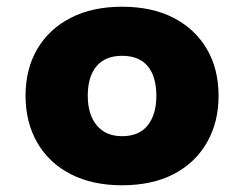

<svg xmlns="http://www.w3.org/2000/svg" viewBox="-20 -540 725 571"><path d="M343 11Q255 11 190.5 -22Q126 -55 91 -115.5Q56 -176 56 -255Q56 -335 91 -394.5Q126 -454 190.5 -487Q255 -520 343 -520Q432 -520 496 -487Q560 -454 595 -394.5Q630 -335 630 -255Q630 -176 595 -115.5Q560 -55 496 -22Q432 11 343 11ZM343 -135Q394 -135 419.5 -167.5Q445 -200 445 -255Q445 -312 419.5 -343Q394 -374 343 -374Q293 -374 267 -343Q241 -312 241 -255Q241 -200 267.5 -167.5Q294 -135 343 -135Z"/></svg>

Font: Nunito Sans 6pt Black
Style: Regular
Weight: 900
Version: Version 3.101;gftools[0.9.27]